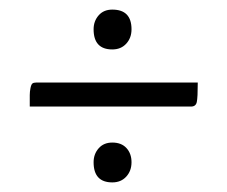

<svg xmlns="http://www.w3.org/2000/svg" viewBox="-20 -479 473 400"><path d="M214 -376Q175 -376 175 -418Q175 -435 185.5 -447Q196 -459 214 -459Q254 -459 254 -418Q254 -400 243 -388Q232 -376 214 -376ZM55 -307H392Q392 -276 390 -266.5Q388 -257 378 -257H42Q42 -274 42 -281Q42 -288 43.5 -295.5Q45 -303 47.5 -305Q50 -307 55 -307ZM214 -182Q233 -182 243.5 -170.5Q254 -159 254 -141Q254 -123 243 -111Q232 -99 214 -99Q175 -99 175 -141Q175 -158 185.5 -170Q196 -182 214 -182Z"/></svg>

Font: Yanone Kaffeesatz Light
Style: Regular
Weight: 300
Designer: Yanone (Cyrillic: Daniel Pouzeot)
Foundry: Yanone
Version: Version 1.003;PS 001.003;hotconv 1.0.88;makeotf.lib2.5.64775